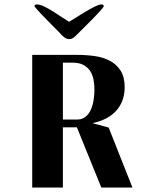

<svg xmlns="http://www.w3.org/2000/svg" viewBox="-20 -844 637 864"><path d="M125 0V-597H330Q369 -597 407 -591.5Q445 -586 474.5 -570.5Q504 -555 522.5 -526.5Q541 -498 541 -452Q541 -417 530 -389.5Q519 -362 499.5 -342Q480 -322 453.5 -309Q427 -296 396 -290L469 -270L576 0H436L326 -271H263V0ZM326 -306Q350 -306 365.5 -319Q381 -332 389.5 -352Q398 -372 401.5 -395.5Q405 -419 405 -440Q405 -463 401 -485Q397 -507 386 -524Q375 -541 356 -551.5Q337 -562 307 -562H263V-306ZM147 -824Q160 -824 179.5 -814.5Q199 -805 219.5 -792Q240 -779 259.5 -766Q279 -753 291 -746Q302 -752 322 -765Q342 -778 364 -791Q386 -804 406 -814Q426 -824 436 -824Q440 -824 443.5 -822.5Q447 -821 447 -816Q447 -813 430 -794Q413 -775 391 -753Q369 -731 349.5 -711.5Q330 -692 324 -686Q317 -679 309.5 -673.5Q302 -668 291 -668Q281 -668 273 -673.5Q265 -679 258 -686Q255 -690 244.5 -700.5Q234 -711 220 -725Q206 -739 191 -754.5Q176 -770 163.5 -783Q151 -796 143 -805.5Q135 -815 135 -816Q135 -821 139 -822.5Q143 -824 147 -824Z"/></svg>

Font: Gamine
Style: Bold
Weight: 700
Designer: Tapiwanashe Sebastian Garikayi
Version: Version 1.000